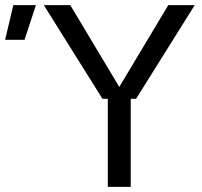

<svg xmlns="http://www.w3.org/2000/svg" viewBox="-161 -725 785 745"><path d="M236.6 -341.7 9.1 -705H111.7L312.5 -369.9H291.1L492 -705H594.5L367.1 -341.7ZM257.3 0V-361.7H346.3V0ZM-141.2 -570.6 -109.3 -705H-21.7L-65.7 -570.6Z"/></svg>

Font: TikTok Sans Light
Style: Regular
Weight: 300
Version: Version 4.000